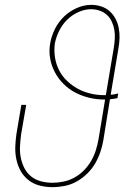

<svg xmlns="http://www.w3.org/2000/svg" viewBox="-20 -763 540 791"><path d="M196 8Q169 8 143.5 1.5Q118 -5 98 -20.5Q78 -36 65.5 -58Q53 -80 47.5 -106Q42 -132 43 -159Q44 -186 48 -213L68 -331H88L67 -210Q64 -186 62.5 -161.5Q61 -137 65.5 -114Q70 -91 80.5 -70.5Q91 -50 108.5 -36Q126 -22 149 -16Q172 -10 197 -10Q219 -10 242.5 -15Q266 -20 287.5 -32Q309 -44 326.5 -62Q344 -80 356 -101Q368 -122 375 -144.5Q382 -167 386 -190L413 -353H409Q377 -353 346.5 -360.5Q316 -368 289.5 -382Q263 -396 241.5 -417.5Q220 -439 206 -465.5Q192 -492 186.5 -522.5Q181 -553 187 -586Q192 -615 206.5 -644Q221 -673 244 -695Q267 -717 296.5 -730Q326 -743 356 -743Q377 -743 397 -736.5Q417 -730 431.5 -717Q446 -704 455.5 -686.5Q465 -669 469 -648.5Q473 -628 472.5 -607Q472 -586 468 -564L436 -373Q443 -373 451.5 -374.5Q460 -376 467 -378L464 -359Q457 -357 448.5 -356Q440 -355 433 -354L406 -187Q402 -162 393.5 -137Q385 -112 372 -89.5Q359 -67 339 -47.5Q319 -28 295.5 -15Q272 -2 246.5 3Q221 8 196 8ZM409 -371H416L449 -567Q452 -586 453 -604.5Q454 -623 451 -640.5Q448 -658 440.5 -674Q433 -690 420.5 -701.5Q408 -713 391 -719Q374 -725 355 -725Q329 -725 302.5 -713Q276 -701 256 -681Q236 -661 223.5 -635.5Q211 -610 206 -584Q202 -555 206.5 -526.5Q211 -498 223.5 -473.5Q236 -449 256 -430Q276 -411 299.5 -398Q323 -385 351 -378Q379 -371 409 -371Z"/></svg>

Font: Iosevka Curly Slab Thin
Style: Italic
Weight: 100
Italic angle: -9°
Monospace: yes
Designer: Belleve Invis
Foundry: Belleve Invis
Version: Version 22.1.2; ttfautohint (v1.8.4)